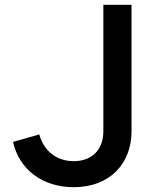

<svg xmlns="http://www.w3.org/2000/svg" viewBox="-20 -765 631 797"><path d="M286 12C437 12 526 -87 526 -220V-745H409V-220C409 -145 363 -96 286 -96C217 -96 163 -136 143 -207L34 -176C60 -61 156 12 286 12Z"/></svg>

Font: Mluvka SemiBold
Style: Regular
Weight: 600
Designer: Modified by Jiří Krblich, Original typeface by Gumpita Rahayu
Foundry: Gumpita Rahayu & Jiří Krblich
Version: Version 2.000;Glyphs 3.1.1 (3134)